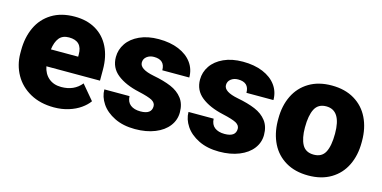

<svg xmlns="http://www.w3.org/2000/svg" viewBox="-59 -829 2250 1130"><g transform="rotate(15 1066.0 -264.0)"><path d="M510.3 -83Q493.2 -58.6 463.1 -37.4Q433.1 -16.1 391.8 -3.2Q350.6 9.8 302.2 9.8Q218.8 9.8 157.2 -24.4Q95.7 -58.6 63 -116.9Q30.3 -175.3 29.8 -245.1V-265.1Q29.8 -343.8 58.6 -405.5Q87.4 -467.3 145 -502.7Q202.6 -538.1 284.7 -538.1Q358.9 -538.1 412.8 -506.6Q466.8 -475.1 495.6 -416.7Q524.4 -358.4 524.4 -279.3V-212.4H197.8Q206.5 -168 236.6 -142.6Q266.6 -117.2 313 -117.2Q391.6 -117.2 435.5 -171.9ZM197.8 -315.4H363.8V-328.1Q364.7 -411.1 283.2 -411.1Q243.7 -411.1 223.6 -386Q203.6 -360.8 197.8 -315.4Z M845.2 -182.6Q821.3 -195.3 762.2 -208.5Q677.7 -227.1 628.2 -266.6Q578.6 -306.2 578.6 -371.1Q578.6 -416.5 604.5 -454.6Q630.4 -492.7 679.9 -515.4Q729.5 -538.1 796.4 -538.1Q866.2 -538.1 918.5 -516.4Q970.7 -494.6 999 -455.8Q1027.3 -417 1027.3 -366.2H862.8Q862.8 -429.7 795.9 -429.7Q770 -429.7 752.2 -415.8Q734.4 -401.9 734.4 -379.4Q734.4 -338.9 822.3 -321.8Q886.7 -309.6 931.2 -290.8Q975.6 -272 1001.2 -238.5Q1026.9 -205.1 1026.9 -153.3Q1026.9 -106.9 998.5 -69.8Q970.2 -32.7 917.7 -11.5Q865.2 9.8 795.9 9.8Q723.6 9.8 670.7 -16.4Q617.7 -42.5 590.1 -83.7Q562.5 -125 562.5 -169.4H715.8Q717.3 -133.8 739.7 -116.5Q762.2 -99.1 800.3 -99.1Q868.2 -99.1 868.2 -148.4Q868.2 -169.4 845.2 -182.6Z M1357.9 -182.6Q1334 -195.3 1274.9 -208.5Q1190.4 -227.1 1140.9 -266.6Q1091.3 -306.2 1091.3 -371.1Q1091.3 -416.5 1117.2 -454.6Q1143.1 -492.7 1192.6 -515.4Q1242.2 -538.1 1309.1 -538.1Q1378.9 -538.1 1431.2 -516.4Q1483.4 -494.6 1511.7 -455.8Q1540 -417 1540 -366.2H1375.5Q1375.5 -429.7 1308.6 -429.7Q1282.7 -429.7 1264.9 -415.8Q1247.1 -401.9 1247.1 -379.4Q1247.1 -338.9 1335 -321.8Q1399.4 -309.6 1443.8 -290.8Q1488.3 -272 1513.9 -238.5Q1539.6 -205.1 1539.6 -153.3Q1539.6 -106.9 1511.2 -69.8Q1482.9 -32.7 1430.4 -11.5Q1377.9 9.8 1308.6 9.8Q1236.3 9.8 1183.3 -16.4Q1130.4 -42.5 1102.8 -83.7Q1075.2 -125 1075.2 -169.4H1228.5Q1230 -133.8 1252.4 -116.5Q1274.9 -99.1 1313 -99.1Q1380.9 -99.1 1380.9 -148.4Q1380.9 -169.4 1357.9 -182.6Z M1596.2 -269Q1596.2 -347.2 1625.7 -408Q1655.3 -468.8 1712.6 -503.4Q1770 -538.1 1850.6 -538.1Q1931.6 -538.1 1989.3 -503.4Q2046.9 -468.8 2076.4 -408Q2106 -347.2 2106 -269V-258.8Q2106 -180.7 2076.4 -119.9Q2046.9 -59.1 1989.5 -24.7Q1932.1 9.8 1851.6 9.8Q1771.5 9.8 1714.4 -23.9Q1657.2 -57.6 1627.4 -116.9Q1597.7 -176.3 1596.2 -252.4ZM1851.6 -117.2Q1900.9 -117.2 1921.1 -155.8Q1941.4 -194.3 1941.4 -269Q1941.4 -411.1 1850.6 -411.1Q1801.8 -411.1 1781.2 -371.8Q1760.7 -332.5 1760.7 -258.8Q1760.7 -192.9 1781.2 -155Q1801.8 -117.2 1851.6 -117.2Z"/></g></svg>

Font: Mardoto Black
Style: Regular
Weight: 900
Designer: Christian Robertson, Vahan Hovhannisyan
Foundry: Google
Version: Version 1.000